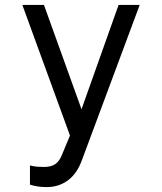

<svg xmlns="http://www.w3.org/2000/svg" viewBox="-20 -544 658 782"><path d="M313 110Q293 164 256 191Q219 218 170 218Q132 218 102 208V130Q119 134 132.5 135Q146 136 159 136Q188 136 205 124.5Q222 113 233 85L265 8L71 -524H159L312 -99L463 -524H549Z"/></svg>

Font: Fragment Mono
Style: Regular
Weight: 400
Monospace: yes
Designer: Wei Huang based on Nimbus Sans by URW Studio, based on Helvetica by Max Miedinger.
Foundry: Wei Huang
Version: Version 1.021; ttfautohint (v1.8.4.7-5d5b)